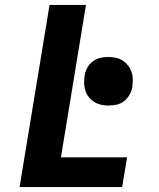

<svg xmlns="http://www.w3.org/2000/svg" viewBox="-20 -755 640 775"><path d="M59 0 180 -735H327L226 -120H493L473 0ZM417 -329Q402 -329 387 -332.5Q372 -336 359.5 -344Q347 -352 338 -363.5Q329 -375 324.5 -389.5Q320 -404 319.5 -419.5Q319 -435 322 -451Q324 -467 332.5 -482Q341 -497 355 -507.5Q369 -518 385 -521.5Q401 -525 418 -525Q433 -525 448.5 -521.5Q464 -518 476 -510Q488 -502 497 -490.5Q506 -479 511 -464.5Q516 -450 516 -434.5Q516 -419 514 -403Q511 -387 502.5 -372Q494 -357 480.5 -346.5Q467 -336 450.5 -332.5Q434 -329 417 -329Z"/></svg>

Font: Iosevka Heavy Extended Oblique
Style: Regular
Weight: 900
Width: 7
Italic angle: -9°
Monospace: yes
Designer: Belleve Invis
Foundry: Belleve Invis
Version: Version 32.5.0; ttfautohint (v1.8.4)